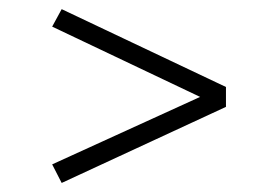

<svg xmlns="http://www.w3.org/2000/svg" viewBox="-20 -445 614 424"><path d="M95.2 -82 421.9 -231 95.2 -386.2 116.2 -424.8 479 -252.9V-209L116.2 -41Z"/></svg>

Font: Dehuti
Style: Book
Weight: 400
Version: Version 1.2